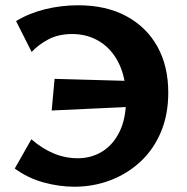

<svg xmlns="http://www.w3.org/2000/svg" viewBox="-20 -693 708 728"><path d="M262 15Q204 15 144.5 -1.5Q85 -18 36 -54L99 -165Q139 -130 183 -111.5Q227 -93 275 -93Q327 -93 368.5 -119Q410 -145 434 -195Q458 -245 458 -318Q458 -395 432 -450Q406 -505 359.5 -534.5Q313 -564 254 -564Q202 -564 164 -544Q126 -524 100 -496L41 -613Q90 -643 151 -658Q212 -673 276 -673Q383 -673 459.5 -631.5Q536 -590 577 -516Q618 -442 618 -342Q618 -258 590 -192Q562 -126 512.5 -80Q463 -34 398.5 -9.5Q334 15 262 15ZM176 -274 187 -394 509 -385 499 -289Z"/></svg>

Font: Ysabeau SC ExtraBold
Style: Regular
Weight: 800
Designer: Christian Thalmann (Catharsis Fonts)
Version: Version 2.001;gftools[0.9.30]; featfreeze: smcp